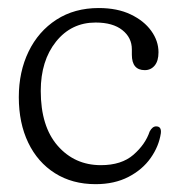

<svg xmlns="http://www.w3.org/2000/svg" viewBox="-20 -460 448 490"><path d="M384.5 -326.5Q384.5 -304.5 374.8 -292.8Q365 -281 349.5 -281Q316.5 -281 316.5 -320.5V-334Q316.5 -364 292.2 -383.2Q268 -402.5 224 -402.5Q162 -402.5 123 -353.8Q84 -305 84 -228Q84 -137.5 127.2 -88Q170.5 -38.5 237.5 -38.5Q290 -38.5 320.5 -65Q351 -91.5 362 -124.5Q369 -137.5 378.5 -137.5Q392.5 -137.5 390.5 -120Q385.5 -86.5 364.5 -56.8Q343.5 -27 307.8 -8.5Q272 10 224 10Q164.5 10 120.2 -18Q76 -46 52 -96Q28 -146 28 -212Q28 -277 53 -328.5Q78 -380 124 -409.8Q170 -439.5 232 -439.5Q279.5 -439.5 313.5 -423.2Q347.5 -407 366 -381.2Q384.5 -355.5 384.5 -326.5Z"/></svg>

Font: Fraunces 144pt SuperSoft Light
Style: Regular
Weight: 300
Version: Version 1.000;[0bf87f6ff]